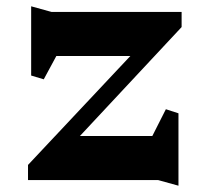

<svg xmlns="http://www.w3.org/2000/svg" viewBox="-20 -572 665 610"><path d="M464 -140 507 -225 547 -212V18L482 0H69V-48L394 -394H159L119 -320L79 -332V-552L144 -534H557V-486L234 -140Z"/></svg>

Font: Inknut Antiqua SemiBold
Style: Regular
Weight: 600
Designer: Claus Eggers Sørensen
Foundry: Claus Eggers Sørensen
Version: Version 1.003; ttfautohint (v1.8.2) -l 8 -r 50 -G 200 -x 14 